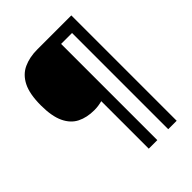

<svg xmlns="http://www.w3.org/2000/svg" viewBox="-247 -888 1143 1143"><g transform="rotate(-45 325.0 -316.5)"><path d="M560 127H489V-683H397V127H325V-273Q310 -269 293.5 -266.5Q277 -264 258 -264Q196 -264 150 -287Q104 -310 78.5 -364Q53 -418 53 -509Q53 -605 80.5 -659.5Q108 -714 158 -737Q208 -760 273 -760H560Z"/></g></svg>

Font: Noto Sans Khmer SemiBold
Style: Regular
Weight: 600
Version: Version 2.003